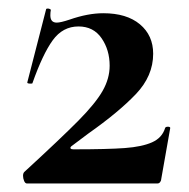

<svg xmlns="http://www.w3.org/2000/svg" viewBox="-20 -430 442 450"><path d="M237 -276Q237 -313 218 -340.5Q199 -368 164 -368Q127 -368 103.5 -335.5Q80 -303 56 -235Q56 -234 52 -234Q43 -234 44 -237L88 -408Q88 -410 92 -410Q95 -410 97.5 -408.5Q100 -407 99 -406Q98 -401 98 -394Q98 -377 113 -377Q122 -377 143 -384Q186 -399 222 -399Q277 -399 308 -373Q339 -347 339 -304Q339 -252 298.5 -209.5Q258 -167 187 -117L147 -87Q144 -84 145.5 -82Q147 -80 152 -80Q232 -80 272.5 -83Q313 -86 336.5 -96.5Q360 -107 367 -130Q368 -133 373.5 -133Q379 -133 379 -130L358 -11Q358 -7 355.5 -3.5Q353 0 349 0H43Q39 0 36.5 -6Q34 -12 34 -18Q34 -24 37 -27Q124 -107 164 -147.5Q204 -188 220.5 -217Q237 -246 237 -276Z"/></svg>

Font: Cormorant Garamond
Style: Bold
Weight: 700
Designer: Christian Thalmann (Catharsis Fonts)
Foundry: Catharsis Fonts
Version: Version 4.000